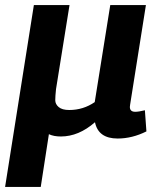

<svg xmlns="http://www.w3.org/2000/svg" viewBox="-36 -533 660 754"><path d="M203 3Q175 3 156 -6L124 201H-16L97 -513H237L184 -183Q181 -155 181 -139.5Q181 -124 194.5 -112.5Q208 -101 236 -101Q291 -101 336 -132L397 -513H537L475 -122Q474 -117 474 -113Q474 -94 495 -94Q509 -94 533 -100L539 -17Q483 11 426 11Q350 11 337 -53Q273 3 203 3Z"/></svg>

Font: Rambla
Style: Bold Italic
Weight: 700
Italic angle: -12°
Designer: Martin Sommaruga
Foundry: Martin Sommaruga
Version: Version 1.001